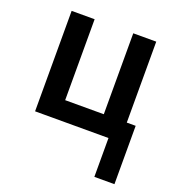

<svg xmlns="http://www.w3.org/2000/svg" viewBox="-131 -626 862 934"><g transform="rotate(20 300.0 -159.5)"><path d="M461 201V0H81V-520H200V-101H400V-520H519V-101H565V201Z"/></g></svg>

Font: Iosevka SS04 Extended
Style: Bold
Weight: 700
Width: 7
Monospace: yes
Designer: Belleve Invis
Foundry: Belleve Invis
Version: Version 19.0.0; ttfautohint (v1.8.4)